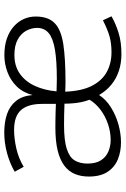

<svg xmlns="http://www.w3.org/2000/svg" viewBox="135 -713 587 897"><g transform="rotate(-90 428.5 -264.5)"><path d="M625 9.3Q582 9.3 545.7 -2.7Q509.3 -14.6 481 -38.1Q452.6 -61.5 433.1 -95.2Q412.1 -62.5 375.2 -39.6Q338.4 -16.6 295.4 -4.6Q252.4 7.3 212.4 7.3Q168.5 7.3 132.1 -7.6Q95.7 -22.5 74 -55.7Q52.2 -88.9 52.2 -143.1Q52.2 -180.2 64.5 -209Q76.7 -237.8 103.8 -258.1Q130.9 -278.3 174.6 -288.8Q218.3 -299.3 280.8 -299.3Q293 -299.3 311.5 -299.1Q330.1 -298.8 351.3 -298.3Q372.6 -297.9 391.6 -296.9V-361.8Q391.6 -426.3 363.3 -459.2Q335 -492.2 269.5 -492.2Q230.5 -492.2 184.3 -481.9Q138.2 -471.7 97.7 -447.3L74.7 -489.3Q111.8 -511.2 160.2 -524.7Q208.5 -538.1 257.8 -538.1Q305.7 -538.1 343.5 -525.4Q381.3 -512.7 405 -483.6Q428.7 -454.6 433.1 -406.2Q444.8 -451.2 473.6 -480.2Q502.4 -509.3 540.8 -523.4Q579.1 -537.6 619.1 -537.6Q663.1 -537.6 696.8 -525.9Q730.5 -514.2 753.4 -493.7Q776.4 -473.1 788.1 -447Q799.8 -420.9 799.8 -391.6Q799.8 -332.5 768.8 -302.5Q737.8 -272.5 670.4 -262.2Q603 -252 493.7 -252Q482.9 -252 471.7 -252.4Q460.4 -252.9 448.7 -253.4Q451.7 -175.8 476.3 -128.2Q501 -80.6 541.5 -58.8Q582 -37.1 632.8 -37.1Q674.3 -37.1 706.5 -46.1Q738.8 -55.2 782.2 -77.1L800.8 -37.1Q765.1 -16.6 722.4 -3.7Q679.7 9.3 625 9.3ZM223.1 -41Q260.7 -41 297.4 -53.5Q334 -65.9 363.8 -88.1Q393.6 -110.4 411.1 -139.6Q404.3 -157.2 400.1 -177.2Q396 -197.3 394.3 -217.8Q392.6 -238.3 392.6 -256.8Q366.2 -257.8 340.1 -258.3Q314 -258.8 293.9 -258.8Q220.7 -258.8 181.4 -246.1Q142.1 -233.4 127.4 -209Q112.8 -184.6 112.8 -148.9Q112.8 -109.9 128.2 -86.2Q143.6 -62.5 168.9 -51.8Q194.3 -41 223.1 -41ZM450.2 -293.9Q466.3 -293.5 480.5 -293Q494.6 -292.5 507.8 -292.5Q593.8 -292.5 646.2 -301.5Q698.7 -310.5 722.7 -330.8Q746.6 -351.1 746.6 -384.8Q746.6 -411.1 733.4 -435.5Q720.2 -460 692.1 -475.3Q664.1 -490.7 620.1 -490.7Q568.4 -490.7 532.2 -465.1Q496.1 -439.5 475.6 -394.8Q455.1 -350.1 450.2 -293.9Z"/></g></svg>

Font: Comme ExtraLight
Style: Regular
Weight: 250
Version: Version 1.000;gftools[0.9.27]